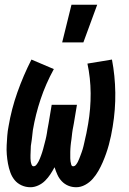

<svg xmlns="http://www.w3.org/2000/svg" viewBox="-20 -778 540 806"><path d="M108 8Q88 8 70.5 0Q53 -8 41.5 -22Q30 -36 23.5 -54Q17 -72 13.5 -91Q10 -110 8.5 -129.5Q7 -149 8 -168.5Q9 -188 10.5 -208Q12 -228 16 -248Q28 -320 53 -390.5Q78 -461 112 -528L206 -488Q172 -426 150.5 -361.5Q129 -297 118 -232Q117 -226 116.5 -219Q116 -212 115 -205.5Q114 -199 113.5 -192.5Q113 -186 111.5 -179Q110 -172 109.5 -165.5Q109 -159 109 -152.5Q109 -146 108.5 -139.5Q108 -133 108 -126.5Q108 -120 108 -113.5Q108 -107 109 -100.5Q110 -94 112.5 -87Q115 -80 121 -80Q128 -80 133 -86.5Q138 -93 141.5 -99.5Q145 -106 147.5 -112.5Q150 -119 152.5 -125.5Q155 -132 157 -138.5Q159 -145 161 -152Q163 -159 164.5 -165.5Q166 -172 168 -179Q170 -186 171.5 -192.5Q173 -199 174.5 -206Q176 -213 177 -219.5Q178 -226 179 -233Q180 -240 181.5 -246.5Q183 -253 184 -260L197 -338H303L290 -260Q289 -253 287.5 -246.5Q286 -240 285 -233.5Q284 -227 283 -220Q282 -213 281.5 -206.5Q281 -200 280 -193.5Q279 -187 278 -180Q277 -173 276.5 -166.5Q276 -160 275.5 -153.5Q275 -147 275 -140Q275 -133 275 -126.5Q275 -120 275 -113.5Q275 -107 276 -100.5Q277 -94 279 -87Q281 -80 287 -80Q294 -80 299 -86.5Q304 -93 307 -99Q310 -105 312.5 -111.5Q315 -118 317.5 -124.5Q320 -131 322.5 -138Q325 -145 327 -151.5Q329 -158 330.5 -164.5Q332 -171 333.5 -177.5Q335 -184 336.5 -191Q338 -198 339.5 -204.5Q341 -211 342.5 -217.5Q344 -224 345 -231Q346 -238 347.5 -244.5Q349 -251 350 -258Q361 -322 360.5 -386.5Q360 -451 347 -511L450 -528Q463 -460 464 -389Q465 -318 453 -246Q450 -227 446 -208Q442 -189 437 -170.5Q432 -152 425.5 -133.5Q419 -115 411 -96.5Q403 -78 393 -60.5Q383 -43 369.5 -27.5Q356 -12 337.5 -2Q319 8 300 8Q282 8 266.5 1.5Q251 -5 239.5 -17Q228 -29 221 -44.5Q214 -60 209 -76Q201 -61 191.5 -46.5Q182 -32 169.5 -19.5Q157 -7 140.5 0.5Q124 8 108 8ZM241 -600 280 -758H388L330 -600Z"/></svg>

Font: Iosevka Term Curly Extrabold
Style: Italic
Weight: 800
Italic angle: -9°
Designer: Belleve Invis
Foundry: Belleve Invis
Version: Version 32.3.0